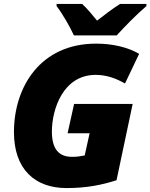

<svg xmlns="http://www.w3.org/2000/svg" viewBox="-20 -947 765 977"><path d="M356 -767H574C613 -810 675 -874 725 -916V-927H591C550 -901 511 -871 474 -842C456 -864 420 -908 398 -927H268V-916C298 -877 336 -811 356 -767ZM319 10C426 10 505 -8 573 -30L655 -418H357L324 -269H436L411 -156C385 -151 372 -149 346 -149C280 -149 244 -188 244 -278C244 -389 300 -566 467 -566C524 -566 575 -546 616 -522L688 -673C630 -707 552 -725 469 -725C185 -725 51 -504 51 -275C51 -86 157 10 319 10Z"/></svg>

Font: Noto Sans Black
Style: Italic
Weight: 900
Italic angle: -12°
Designer: Monotype Design Team
Foundry: Monotype Imaging Inc.
Version: Version 2.013